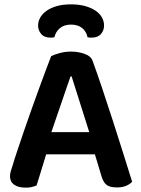

<svg xmlns="http://www.w3.org/2000/svg" viewBox="-20 -852 650 882"><path d="M416 -143H192Q181 -106 168.5 -66Q156 -26 148 0Q138 4 126.5 7Q115 10 98 10Q64 10 45 -3.5Q26 -17 26 -42Q26 -54 29.5 -65.5Q33 -77 38 -92Q46 -120 59.5 -159.5Q73 -199 88.5 -245.5Q104 -292 122 -341.5Q140 -391 156.5 -437.5Q173 -484 188.5 -524.5Q204 -565 215 -594Q228 -601 253.5 -608Q279 -615 305 -615Q340 -615 369 -604.5Q398 -594 406 -571Q426 -516 450 -444.5Q474 -373 498.5 -297Q523 -221 546 -148Q569 -75 587 -17Q577 -6 559.5 1.5Q542 9 518 9Q483 9 468.5 -3.5Q454 -16 446 -43ZM304 -501Q295 -476 284.5 -445Q274 -414 262.5 -380.5Q251 -347 239 -312.5Q227 -278 216 -245H390L309 -501ZM306 -739Q275 -739 255.5 -723Q236 -707 230 -681Q225 -680 221.5 -679.5Q218 -679 213 -679Q184 -679 169.5 -695.5Q155 -712 155 -735Q155 -754 165 -771.5Q175 -789 194 -802.5Q213 -816 241 -824Q269 -832 306 -832Q343 -832 371.5 -824Q400 -816 419.5 -802.5Q439 -789 448.5 -771.5Q458 -754 458 -735Q458 -712 443.5 -695.5Q429 -679 400 -679Q395 -679 391 -679.5Q387 -680 382 -681Q377 -707 357.5 -723Q338 -739 306 -739Z"/></svg>

Font: Baloo Da 2 SemiBold
Style: Regular
Weight: 600
Designer: Noopur Datye, Sulekha Rajkumar and Ek Type
Foundry: Ek Type
Version: Version 1.640;hotconv 1.0.111;makeotfexe 2.5.65597; ttfautoh